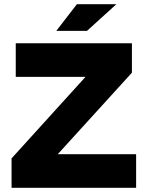

<svg xmlns="http://www.w3.org/2000/svg" viewBox="-20 -894 703 914"><path d="M35 -140 387 -528H55V-688H608V-548L255 -160H628V0H35ZM346 -874H534L394 -747Q394 -747 379.5 -747Q365 -747 343 -747Q321 -747 299 -747Q277 -747 262.5 -747Q248 -747 248 -747Z"/></svg>

Font: Roundo Variable
Style: Regular
Weight: 200
Designer: Shiva Nallaperumal
Foundry: Indian Type Foundry
Version: Version 2.000